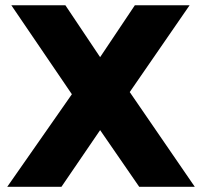

<svg xmlns="http://www.w3.org/2000/svg" viewBox="-20 -721 780 741"><path d="M257.4 -357.3 23.8 -700.6H232.4L366.4 -500.4L500.4 -700.6H711.7L480.7 -365.7L731.8 0H517.3L366.4 -218.8L217.1 0H7.9Z"/></svg>

Font: iiserrat Thin
Style: Regular
Weight: 100
Designer: Akira Ohta
Foundry: Akira Ohta
Version: Version 1.200;Glyphs 3.3.1 (3343)